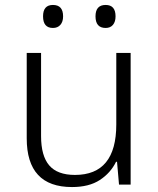

<svg xmlns="http://www.w3.org/2000/svg" viewBox="-20 -746 640 776"><path d="M271 10Q88 10 88 -187V-532H146V-196Q146 -116 179 -77.5Q212 -39 283 -39Q450 -39 450 -243V-532H508V0H461L453 -92H449Q427 -47 383.5 -18.5Q340 10 271 10ZM407 -633Q366 -633 366 -680Q366 -726 407 -726Q447 -726 447 -680Q447 -658 436.5 -645.5Q426 -633 407 -633ZM194 -633Q154 -633 154 -680Q154 -726 194 -726Q235 -726 235 -680Q235 -658 224 -645.5Q213 -633 194 -633Z"/></svg>

Font: Noto Sans Mono Light
Style: Regular
Weight: 300
Designer: Monotype Design Team
Foundry: Monotype Imaging Inc.
Version: Version 2.014; ttfautohint (v1.8.4.7-5d5b)